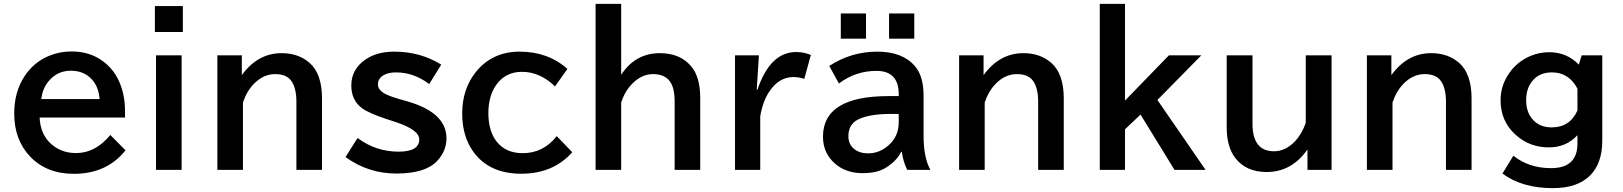

<svg xmlns="http://www.w3.org/2000/svg" viewBox="-20 -850 8361 989"><path d="M624 -244.6H184.1Q187.5 -167 232.9 -118.7Q287.6 -61.5 372.1 -61.5Q471.7 -61.5 548.3 -154.8L626.5 -75.7Q530.3 45.4 359.9 45.4Q220.2 45.4 134.8 -43.9Q53.2 -129.9 53.2 -265.6Q53.2 -376 106.4 -457.5Q153.8 -529.8 232.9 -562.5Q287.1 -585 348.6 -585Q446.8 -585 516.1 -530.3Q587.9 -474.6 612.8 -374.5Q624 -329.1 624 -278.8ZM493.2 -339.8Q489.3 -390.1 466.8 -423.8Q424.3 -485.8 344.7 -485.8Q273.4 -485.8 227.5 -428.2Q199.2 -392.6 192.4 -339.8Z M777.8 -818.8H921.9V-685.1H777.8ZM783.7 -564.9H915.5V24.9H783.7Z M1225.6 -564.9V-462.9Q1307.6 -576.2 1430.7 -576.2Q1517.1 -576.2 1574.2 -526.4Q1638.7 -470.2 1638.7 -342.8V24.9H1506.8V-326.2Q1506.8 -395.5 1481 -432.6Q1456.1 -468.3 1397 -468.3Q1336.4 -468.3 1287.1 -417.5Q1251 -380.4 1231.4 -321.8V24.9H1099.6V-564.9Z M1821.8 -139.2Q1916 -68.8 2033.2 -68.8Q2139.6 -68.8 2139.6 -132.3Q2139.6 -180.7 2018.6 -221.2L1967.8 -237.8Q1877.9 -268.1 1844.2 -293Q1789.6 -334 1789.6 -409.7Q1789.6 -493.7 1863.3 -543.9Q1921.9 -584 2010.7 -584Q2145.5 -584 2252.9 -517.1L2190.9 -417Q2111.8 -477.1 2019.5 -477.1Q1981.4 -477.1 1957 -463.4Q1926.8 -446.8 1926.8 -415Q1926.8 -390.6 1953.1 -373Q1974.1 -358.4 2029.8 -341.8L2084 -326.2Q2279.8 -268.1 2279.8 -137.7Q2279.8 -72.3 2231.9 -21Q2171.4 43.9 2022 43.9Q1876.5 43.9 1759.8 -41Z M2927.7 -65.9Q2829.6 44.9 2664.6 44.9Q2500.5 44.9 2418.5 -67.9Q2360.8 -147.5 2360.8 -265.6Q2360.8 -390.1 2429.7 -477.5Q2514.6 -584 2656.7 -584Q2802.7 -584 2902.8 -495.1L2838.9 -404.8Q2761.7 -480 2668.5 -480Q2583.5 -480 2535.6 -412.1Q2495.6 -354.5 2495.6 -267.1Q2495.6 -176.8 2537.1 -122.1Q2584.5 -61 2672.4 -61Q2778.8 -61 2847.7 -148.9Z M3047.9 -830.1H3179.7V-464.8Q3252.9 -576.2 3378.9 -576.2Q3486.8 -576.2 3543.9 -503.9Q3586.9 -449.7 3586.9 -343.3V24.9H3455.1V-326.2Q3455.1 -397.5 3430.7 -430.7Q3403.3 -468.3 3343.8 -468.3Q3284.7 -468.3 3235.4 -417.5Q3199.2 -380.9 3179.7 -322.3V24.9H3047.9Z M3877.9 -388.2H3881.8Q3946.8 -582 4081.5 -582Q4120.6 -582 4156.7 -566.9L4123 -443.8Q4095.7 -453.1 4066.9 -453.1Q3992.2 -453.1 3942.4 -377.9Q3909.2 -328.6 3896 -251V24.9H3766.1V-564.9H3889.2Z M4311 -780.8H4440.9V-650.9H4311ZM4559.6 -780.8H4689.5V-650.9H4559.6ZM4609.4 -355V-364.3Q4609.4 -484.9 4494.6 -484.9Q4387.2 -484.9 4301.3 -419.9L4251.5 -510.3Q4364.3 -584 4499 -584Q4628.9 -584 4692.9 -509.3Q4737.3 -458 4737.3 -357.9V-151.9Q4737.3 -37.6 4772.5 24.9H4653.3Q4632.3 -15.6 4625.5 -67.9H4622.1Q4597.2 -19 4542 14.6Q4497.1 42 4423.3 42Q4335.9 42 4278.8 -9.3Q4219.2 -63 4219.2 -146Q4219.2 -355 4557.1 -355ZM4609.4 -263.2H4570.3Q4456.1 -263.2 4398.9 -233.9Q4350.1 -209 4350.1 -147.9Q4350.1 -106.9 4379.4 -83Q4407.2 -60.1 4451.7 -60.1Q4510.7 -60.1 4557.6 -102.1Q4609.4 -147.9 4609.4 -220.2Z M5046.4 -564.9V-462.9Q5128.4 -576.2 5251.5 -576.2Q5337.9 -576.2 5395 -526.4Q5459.5 -470.2 5459.5 -342.8V24.9H5327.6V-326.2Q5327.6 -395.5 5301.8 -432.6Q5276.9 -468.3 5217.8 -468.3Q5157.2 -468.3 5107.9 -417.5Q5071.8 -380.4 5052.2 -321.8V24.9H4920.4V-564.9Z M5645 -830.1H5774.9V-332L6001 -564.9H6168L5941.9 -335L6189.9 24.9H6029.8L5855 -259.8L5774.9 -184.1V24.9H5645Z M6298.8 -564.9H6431.6V-212.9Q6431.6 -70.8 6542.5 -70.8Q6602.1 -70.8 6650.9 -122.6Q6686.5 -160.2 6706.1 -217.8V-564.9H6838.9V24.9H6714.8V-80.1Q6633.8 36.1 6504.4 36.1Q6397.5 36.1 6341.8 -37.6Q6298.8 -94.7 6298.8 -194.8Z M7147 -564.9V-462.9Q7229 -576.2 7352.1 -576.2Q7438.5 -576.2 7495.6 -526.4Q7560.1 -470.2 7560.1 -342.8V24.9H7428.2V-326.2Q7428.2 -395.5 7402.3 -432.6Q7377.4 -468.3 7318.4 -468.3Q7257.8 -468.3 7208.5 -417.5Q7172.4 -380.4 7152.8 -321.8V24.9H7021V-564.9Z M8233.4 -564.9V-126Q8233.4 -9.3 8171.4 53.2Q8106 119.1 7979 119.1Q7819.8 119.1 7719.2 43.9L7775.4 -47.9Q7855.5 16.1 7969.7 16.1Q8105.5 16.1 8105.5 -110.8V-153.8Q8047.9 -90.8 7958.5 -90.8Q7859.4 -90.8 7788.6 -154.3Q7709.5 -224.6 7709.5 -333.5Q7709.5 -409.7 7753.9 -473.1Q7796.4 -534.2 7865.2 -562.5Q7910.6 -581.1 7959.5 -581.1Q8051.3 -581.1 8112.3 -517.1L8127.4 -564.9ZM8105.5 -393.1Q8061.5 -477.1 7974.1 -477.1Q7910.2 -477.1 7874.5 -434.6Q7841.3 -395.5 7841.3 -334Q7841.3 -272.9 7874.5 -234.9Q7910.2 -193.8 7973.1 -193.8Q8066.4 -193.8 8105.5 -280.8Z"/></svg>

Font: FORM UDPGothic
Style: Bold
Weight: 700
Foundry: Pronama LLC
Version: Version 1.051